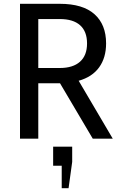

<svg xmlns="http://www.w3.org/2000/svg" viewBox="-20 -728 636 1008"><path d="M572 0 393 -304C440.3 -317.3 476.2 -340.8 500.5 -374.5C524.8 -408.2 537 -450 537 -500C537 -566 516.7 -617.2 476 -653.5C435.3 -689.8 374.7 -708 294 -708H85V0H181V-291H295L467 0ZM181 -628H294C340.7 -628 376.2 -617.2 400.5 -595.5C424.8 -573.8 437 -542 437 -500C437 -458 424.7 -426 400 -404C375.3 -382 340 -371 294 -371H181ZM259 42V142H304V260H340L359 122V42Z"/></svg>

Font: Telex Regular
Style: Regular
Weight: 400
Designer: Andres Torresi
Foundry: Andres Torresi
Version: Version 1.001